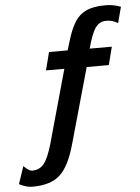

<svg xmlns="http://www.w3.org/2000/svg" viewBox="-143 -779 756 1038"><g transform="rotate(-5 235.5 -260.5)"><path d="M551.8 -716.8 528.8 -629.9Q497.6 -649.4 463.9 -647.9Q429.2 -647.9 407.2 -617.2Q385.3 -586.9 363.8 -505.9H483.9L459 -408.2H338.9L224.1 0Q190.9 119.1 140.1 165Q89.4 210.9 -9.8 210.9Q-42 210.9 -81.1 190.9L-48.8 95.2Q-22.9 124 -2 124Q37.1 124 61 94.2Q84.5 64.9 106 -8.8L217.8 -409.2H118.2L143.1 -506.8H244.1Q246.6 -514.6 251.7 -531.7Q256.8 -548.8 258.8 -554.9Q260.7 -561 264.9 -574Q269 -586.9 271.7 -594Q274.4 -601.1 278.6 -611.6Q282.7 -622.1 287.4 -631.3Q292 -640.6 297.9 -650.9Q321.3 -692.4 361.3 -712.2Q401.4 -731.9 464.8 -731.9Q506.3 -733.4 551.8 -716.8Z"/></g></svg>

Font: Perun
Style: Bold
Weight: 700
Foundry: Copyright (c) Stefan Peev, Context Ltd, 2016
Version: Version 1.0000